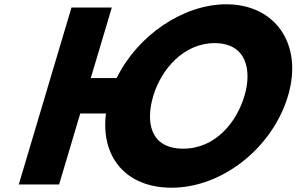

<svg xmlns="http://www.w3.org/2000/svg" viewBox="-20 -860 1382 895"><path d="M354.1 -331H473.9C448.6 -130.9 564.5 15 780 15C1017 15 1250.7 -172 1322.5 -413C1394.2 -654 1263.6 -840 1034.6 -840C834.5 -840 620.8 -695.4 523.9 -496H403.2L501.2 -825H313.2L67.5 0H255.5ZM694.5 -413C731.1 -536 835.7 -659 980.7 -659C1126.7 -659 1156.1 -536 1119.5 -413C1082.9 -290 984.2 -167 834.2 -167C680.2 -167 657.9 -290 694.5 -413Z"/></svg>

Font: Hussar
Style: BdOblThree
Weight: 700
Foundry: Cannot Into Space Fonts
Version: Version 2.00